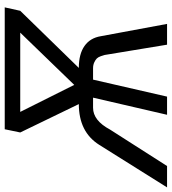

<svg xmlns="http://www.w3.org/2000/svg" viewBox="-2 -753 730 816"><g transform="rotate(-90 363.0 -345.0)"><path d="M-25.4 0 155.3 -288.1Q210 -375 328.6 -375L208 -624L221.7 -689.9H739.7L725.1 -624L482.4 -375Q541.5 -375 575.7 -350.8Q609.9 -326.7 617.2 -281.2L669.4 0H581.1L540 -249Q538.6 -259.8 537.4 -265.1Q536.1 -270.5 532.2 -281.5Q528.3 -292.5 522.7 -298.3Q517.1 -304.2 506.1 -309.3Q495.1 -314.5 481 -314.5H432.6L360.4 0H283.2L356 -314.5H313Q258.8 -314.5 220.2 -242.2L65.4 0ZM410.2 -394.5 632.3 -624H295.4Z"/></g></svg>

Font: HK Grotesk Italic
Style: Regular
Weight: 400
Italic angle: -13°
Designer: Alfredo Marco Pradil and Stefan Peev
Foundry: Hanken Design Co.
Version: Version 1.000;PS 001.000;hotconv 1.0.88;makeotf.lib2.5.64775